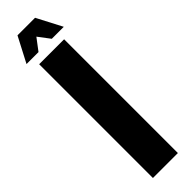

<svg xmlns="http://www.w3.org/2000/svg" viewBox="-292 -837 827 827"><g transform="rotate(-45 121.0 -423.5)"><path d="M45 -693H197V0H45ZM74 -847H174L234 -732H161ZM67 -847H167L80 -732H7Z"/></g></svg>

Font: Khand Variable Light
Style: Regular
Weight: 300
Designer: Satya Rajpurohit
Foundry: Indian Type Foundry
Version: Version 3.000